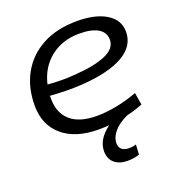

<svg xmlns="http://www.w3.org/2000/svg" viewBox="-136 -656 899 976"><g transform="rotate(-20 313.5 -168.0)"><path d="M552 -35Q496 -13 432.5 -1.5Q369 10 305 10Q181 10 110.5 -50Q40 -110 40 -215Q40 -313 81.5 -387.5Q123 -462 201 -504Q279 -546 389 -546Q488 -546 546.5 -510Q605 -474 605 -410Q605 -333 527.5 -288.5Q450 -244 305 -234Q258 -231 213 -232Q168 -233 130 -236Q130 -228 130 -220Q130 -143 178 -100.5Q226 -58 322 -58Q369 -58 425 -68.5Q481 -79 541 -101ZM378 -482Q286 -482 222 -431.5Q158 -381 138 -294Q171 -291 208 -290.5Q245 -290 282 -293Q392 -300 453 -326Q514 -352 514 -400Q514 -440 478.5 -461Q443 -482 378 -482ZM414 -24 469 -10Q416 14 390.5 44.5Q365 75 365 106Q365 130 379.5 141Q394 152 417 152Q428 152 437.5 150.5Q447 149 456 146L453 200Q423 210 390 210Q345 210 318.5 187.5Q292 165 292 124Q292 80 324 42.5Q356 5 414 -24Z"/></g></svg>

Font: Georama Extended
Style: Italic
Weight: 400
Width: 7
Italic angle: -9°
Designer: Jean-Baptiste Levee
Foundry: Production Type
Version: Version 1.000